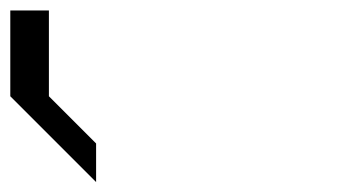

<svg xmlns="http://www.w3.org/2000/svg" viewBox="-20 -687 707 373"><path d="M75 -500 166.7 -408.3V-333.3L0 -500V-666.7H75Z"/></svg>

Font: 0xA000-Squareish-Mono
Style: Squareish-Mono
Weight: 400
Version: Version 0.1